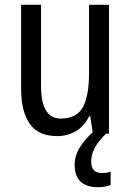

<svg xmlns="http://www.w3.org/2000/svg" viewBox="-20 -557 545 800"><path d="M434 -537V0H367L356 -72H351Q331 -31 296 -10.5Q261 10 219 10Q139 10 103.5 -41.5Q68 -93 68 -186V-537H151V-199Q151 -63 233 -63Q299 -63 325 -110Q351 -157 351 -253V-537ZM360 117Q360 164 405 164Q417 164 425.5 162.5Q434 161 441 158V214Q431 218 418 220.5Q405 223 389 223Q291 223 291 129Q291 90 315.5 52.5Q340 15 375 -13L422 0Q388 33 374 60.5Q360 88 360 117Z"/></svg>

Font: Noto Sans Devanagari Condensed
Style: Regular
Weight: 400
Width: 3
Designer: Jelle Bosma - Monotype Design Team
Foundry: Monotype Imaging Inc.
Version: Version 2.004; ttfautohint (v1.8.4.7-5d5b)